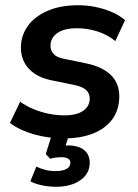

<svg xmlns="http://www.w3.org/2000/svg" viewBox="-20 -519 528 734"><path d="M226 10Q164 10 109.5 -5.5Q55 -21 18 -49L57 -130Q81 -113 109 -101.5Q137 -90 167 -84Q197 -78 226 -78Q273 -78 298 -95.5Q323 -113 323 -142Q323 -162 309.5 -174.5Q296 -187 269 -193L177 -212Q122 -223 91 -255.5Q60 -288 60 -337Q60 -382 85.5 -418.5Q111 -455 160.5 -477Q210 -499 280 -499Q312 -499 344.5 -492.5Q377 -486 406.5 -473.5Q436 -461 458 -442L421 -362Q390 -387 352 -399Q314 -411 274 -411Q225 -411 199 -392.5Q173 -374 173 -344Q173 -326 184.5 -313Q196 -300 221 -295L313 -276Q373 -263 404.5 -231.5Q436 -200 436 -151Q436 -100 410 -64Q384 -28 336.5 -9Q289 10 226 10ZM196 195Q167 195 140.5 189.5Q114 184 96 174L119 118Q136 126 153.5 130.5Q171 135 192 135Q219 135 234 127Q249 119 249 103Q249 93 240.5 87.5Q232 82 214 82Q205 82 195.5 83Q186 84 172 88L155 70L183 -20H249L225 56L194 45Q206 41 218 39Q230 37 240 37Q266 37 284.5 44.5Q303 52 313 67Q323 82 323 103Q323 145 287 170Q251 195 196 195Z"/></svg>

Font: Nunito Sans 12pt
Style: Bold Italic
Weight: 700
Italic angle: -9°
Designer: Vernon Adams
Foundry: Vernon Adams
Version: Version 3.101;gftools[0.9.27]